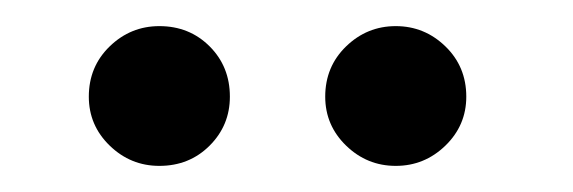

<svg xmlns="http://www.w3.org/2000/svg" viewBox="-20 -647 439 147"><path d="M229 -573Q229 -596 245 -611.5Q261 -627 283 -627Q305 -627 321 -611.5Q337 -596 337 -573Q337 -551 321 -535.5Q305 -520 283 -520Q261 -520 245 -535.5Q229 -551 229 -573ZM48 -573Q48 -596 64 -611.5Q80 -627 102 -627Q125 -627 140.5 -611.5Q156 -596 156 -573Q156 -551 140.5 -535.5Q125 -520 102 -520Q80 -520 64 -535.5Q48 -551 48 -573Z"/></svg>

Font: Libertinus Serif SemiBold
Style: Regular
Weight: 600
Designer: Philipp H. Poll, Khaled Hosny
Foundry: Caleb Maclennan
Version: Version 7.051;RELEASE